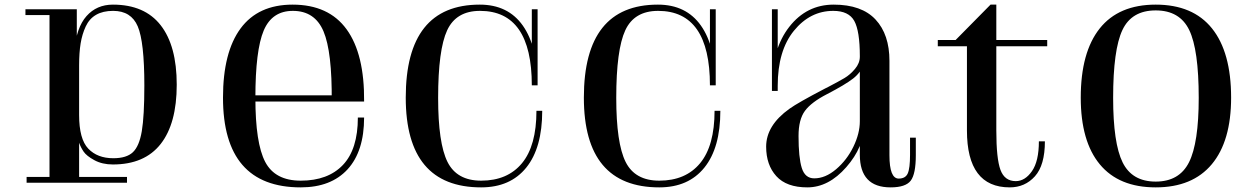

<svg xmlns="http://www.w3.org/2000/svg" viewBox="-20 -790 5432 830"><path d="M469 -743Q547 -743 575.5 -676Q604 -609 604 -421Q604 -288 593 -223Q582 -158 554.5 -132Q527 -106 470 -106Q401 -106 361.5 -147.5Q322 -189 322 -293V-508Q322 -562 328.5 -602Q335 -642 350.5 -675.5Q366 -709 395.5 -726Q425 -743 469 -743ZM301 -569 312 -564V-750H194V-25H95V0H322V-173Q329 -153 341.5 -134.5Q354 -116 388 -97.5Q422 -79 468 -79Q605 -79 674.5 -167.5Q744 -256 744 -424Q744 -592 674.5 -681Q605 -770 468 -770Q398 -770 354 -720.5Q310 -671 301 -569ZM273 0H529V-25H273ZM90 -725H246V-750H90Z M1527 -282Q1527 -145 1462.5 -77Q1398 -9 1280 -9Q1169 -9 1126.5 -90Q1084 -171 1084 -367Q1084 -573 1120 -658Q1156 -743 1246 -743Q1341 -743 1378.5 -654.5Q1416 -566 1414 -351H1554Q1556 -556 1478.5 -663Q1401 -770 1245 -770Q1096 -770 1020 -667Q944 -564 944 -368Q944 20 1280 20Q1411 20 1482.5 -58Q1554 -136 1554 -282ZM1440 -378H1060L1062 -351H1440Z M2304 -421V-750H2279V-421ZM2299 -311Q2299 -160 2236.5 -84.5Q2174 -9 2060 -9Q1955 -9 1914.5 -90Q1874 -171 1874 -367Q1874 -575 1913 -659Q1952 -743 2055 -743Q2279 -743 2279 -421H2304Q2304 -589 2240 -679.5Q2176 -770 2054 -770Q1734 -770 1734 -368Q1734 20 2060 20Q2186 20 2255 -65.5Q2324 -151 2324 -311Z M3074 -421V-750H3049V-421ZM3069 -311Q3069 -160 3006.5 -84.5Q2944 -9 2830 -9Q2725 -9 2684.5 -90Q2644 -171 2644 -367Q2644 -575 2683 -659Q2722 -743 2825 -743Q3049 -743 3049 -421H3074Q3074 -589 3010 -679.5Q2946 -770 2824 -770Q2504 -770 2504 -368Q2504 20 2830 20Q2956 20 3025 -65.5Q3094 -151 3094 -311Z M3825 -119V-527Q3825 -641 3765 -705.5Q3705 -770 3584 -770Q3467 -770 3392 -674Q3317 -578 3317 -419H3342Q3342 -571 3412 -657Q3482 -743 3582 -743Q3649 -743 3673 -699.5Q3697 -656 3697 -547V-121Q3697 20 3830 20Q3895 20 3917 -9Q3939 -38 3939 -119V-195H3914V-121Q3914 -62 3904 -40Q3894 -18 3865 -18Q3825 -18 3825 -119ZM3697 -545Q3697 -517 3676 -492Q3655 -467 3630.5 -452.5Q3606 -438 3560 -414Q3551 -409 3546 -407Q3429 -346 3393 -320Q3292 -248 3292 -156Q3292 -77 3336 -28.5Q3380 20 3470 20Q3562 20 3638.5 -67.5Q3715 -155 3715 -249L3697 -356V-266Q3697 -213 3669 -155.5Q3641 -98 3594.5 -58.5Q3548 -19 3500 -19Q3460 -19 3446 -64Q3432 -109 3432 -202Q3432 -273 3459.5 -310.5Q3487 -348 3555 -383Q3634 -424 3668 -450.5Q3702 -477 3715 -516V-545ZM3342 -750H3317V-397H3342Z M4160 -226V-590H4034V-617H4111L4262 -770H4287V-226Q4287 -104 4305 -55.5Q4323 -7 4371 -7Q4411 -7 4441 -50Q4471 -93 4471 -179H4497Q4497 -76 4454 -28Q4411 20 4345 20Q4160 20 4160 -226ZM4237 -617H4507V-590H4237Z M4976 -770Q4816 -770 4734 -667Q4652 -564 4652 -368Q4652 -179 4734.5 -79.5Q4817 20 4976 20Q5135 20 5218.5 -80Q5302 -180 5302 -368Q5302 -564 5219.5 -667Q5137 -770 4976 -770ZM5162 -367Q5162 -172 5120 -88.5Q5078 -5 4976 -5Q4874 -5 4833 -88Q4792 -171 4792 -367Q4792 -575 4832 -660Q4872 -745 4976 -745Q5080 -745 5121 -660Q5162 -575 5162 -367Z"/></svg>

Font: Solide Mirage
Style: Etroit
Weight: 400
Designer: Jérémy Landes
Foundry: Velvetyne Type Foundry
Version: Version 1.1